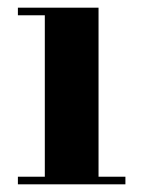

<svg xmlns="http://www.w3.org/2000/svg" viewBox="-20 -480 373 500"><path d="M26.6 -19.8H96.7V-440.2H26.6V-460H236.6V-19.8H306.6V0H26.6Z"/></svg>

Font: Bodoni* 11
Style: Bold
Weight: 700
Version: Version 2.000; ttfautohint (v1.8.1)